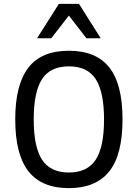

<svg xmlns="http://www.w3.org/2000/svg" viewBox="-20 -950 706 984"><path d="M607.9 -337.9Q607.9 -155.8 539.3 -70.8Q470.7 14.2 333 14.2Q193.4 14.2 125.7 -72.3Q58.1 -158.7 58.1 -337.9Q58.1 -515.6 125 -602.8Q191.9 -689.9 333 -689.9Q472.2 -689.9 540 -604.5Q607.9 -519 607.9 -337.9ZM513.2 -337.9Q513.2 -478 470.9 -543.9Q428.7 -609.9 333 -609.9Q237.3 -609.9 195.1 -543.9Q152.8 -478 152.8 -337.9Q152.8 -196.8 195.6 -131.3Q238.3 -65.9 333 -65.9Q427.2 -65.9 470.2 -130.9Q513.2 -195.8 513.2 -337.9ZM422.9 -753.9 333 -870.1 242.7 -753.9H169.9L281.7 -930.2H384.8L496.1 -753.9Z"/></svg>

Font: Lorenzo Sans
Style: Regular
Weight: 400
Foundry: Intel Corporation
Version: Version 1.00; ttfautohint (v1.5)